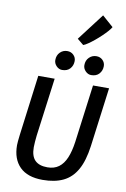

<svg xmlns="http://www.w3.org/2000/svg" viewBox="-129 -1344 936 1425"><g transform="rotate(10 339.0 -632.0)"><path d="M297 8Q183 8 124.5 -50.2Q66 -108.5 66 -213Q66 -226 67.8 -243.5Q69.5 -261 73 -291L132 -747H255.5L197.5 -309Q195 -284 193 -261.5Q191 -239 191 -219.5Q191 -152.5 222.2 -121.2Q253.5 -90 315.5 -90Q367 -90 401.5 -115.5Q436 -141 456.8 -190.5Q477.5 -240 487.5 -312.5L544.5 -747H665.5L607 -301Q599.5 -245.5 586.2 -200.2Q573 -155 554 -121.5Q516 -53.5 452.5 -22.8Q389 8 297 8ZM298 -820.5Q273.5 -820.5 254.8 -840Q236 -859.5 236 -884.5Q236 -920.5 258.5 -943Q281 -965.5 313 -965.5Q341.5 -965.5 360.2 -946.8Q379 -928 379 -902Q379 -868 357.8 -844.2Q336.5 -820.5 298 -820.5ZM517 -820.5Q493 -820.5 474 -840Q455 -859.5 455 -884.5Q455 -920.5 477.8 -943Q500.5 -965.5 532.5 -965.5Q561 -965.5 579.8 -946.8Q598.5 -928 598.5 -902Q598.5 -868 577.2 -844.2Q556 -820.5 517 -820.5ZM420.5 -1030 373 -1069 528 -1272.5 612 -1198.5Q605 -1185.5 588 -1166.2Q571 -1147 548.5 -1125.5Q526 -1104 502 -1084.2Q478 -1064.5 456.5 -1049.8Q435 -1035 420.5 -1030Z"/></g></svg>

Font: Merriweather Sans Medium
Style: Italic
Weight: 500
Italic angle: -7.5°
Designer: Eben Sorkin
Foundry: Eben Sorkin
Version: Version 2.001